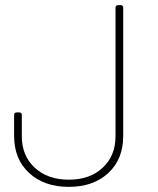

<svg xmlns="http://www.w3.org/2000/svg" viewBox="-20 -720 614 748"><path d="M35 -190V-272Q35 -282 45 -282H55Q65 -282 65 -272V-189Q65 -113 115.5 -66.5Q166 -20 248 -20Q330 -20 380 -66.5Q430 -113 430 -189V-690Q430 -700 440 -700H450Q460 -700 460 -690V-190Q460 -100 402 -46Q344 8 248 8Q152 8 93.5 -46Q35 -100 35 -190Z"/></svg>

Font: Barlow GEO Thin
Style: Regular
Weight: 100
Designer: Jeremy Tribby
Foundry: Tribby Type
Version: Version 1.408